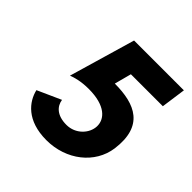

<svg xmlns="http://www.w3.org/2000/svg" viewBox="-134 -570 684 684"><g transform="rotate(45 207.5 -228.0)"><path d="M206 -81C158 -81 136 -105 132 -133L43 -93C54 -46 95 8 194 8C294 8 375 -56 387 -144C404 -273 328 -307 224 -307L241 -371H402L415 -464H164L91 -214C106 -220 133 -228 172 -228C341 -228 298 -81 206 -81Z"/></g></svg>

Font: Hussar Tani
Style: Kurs
Weight: 700
Foundry: Cannot Into Space Fonts
Version: Version 0.92